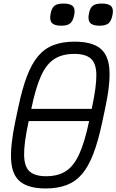

<svg xmlns="http://www.w3.org/2000/svg" viewBox="-20 -1049 657 1083"><path d="M102 -366 117 -435H532L517 -366ZM238 14Q144 14 96.5 -22.5Q49 -59 43 -141.5Q37 -224 66 -363L83 -443Q105 -548 132 -619Q159 -690 195.5 -733Q232 -776 282.5 -795Q333 -814 401 -814Q496 -814 543.5 -777.5Q591 -741 597 -658.5Q603 -576 573 -437L556 -357Q534 -253 506.5 -181.5Q479 -110 443 -67.5Q407 -25 356.5 -5.5Q306 14 238 14ZM240 -55Q307 -55 351.5 -83.5Q396 -112 427 -180Q458 -248 482 -363L499 -443Q524 -560 523.5 -625.5Q523 -691 493 -718Q463 -745 399 -745Q332 -745 287 -716.5Q242 -688 211.5 -621Q181 -554 157 -437L140 -357Q115 -241 116 -175Q117 -109 147 -82Q177 -55 240 -55ZM541 -904Q502 -904 488 -920.5Q474 -937 482 -974Q488 -1005 504 -1017Q520 -1029 554 -1029Q594 -1029 608 -1013Q622 -997 614 -962Q607 -929 591 -916.5Q575 -904 541 -904ZM325 -904Q286 -904 272 -920.5Q258 -937 266 -974Q272 -1005 288 -1017Q304 -1029 338 -1029Q378 -1029 392 -1013Q406 -997 398 -962Q391 -929 375 -916.5Q359 -904 325 -904Z"/></svg>

Font: Victor Mono
Style: Italic
Weight: 400
Italic angle: -12°
Monospace: yes
Designer: Rune Bjørnerås
Version: Version 1.561;gftools[0.9.30]